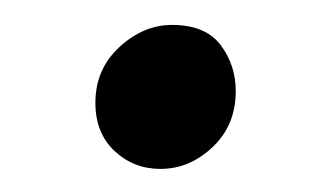

<svg xmlns="http://www.w3.org/2000/svg" viewBox="-20 -128 272 158"><path d="M112 11Q90 11 74.2 -3.8Q58.5 -18.5 58.5 -43.5Q58.5 -71 78.2 -89.2Q98 -107.5 121.5 -107.5Q149 -107.5 161.5 -91Q174 -74.5 174 -53Q174 -25 155 -7Q136 11 112 11Z"/></svg>

Font: Merriweather 36pt Light
Style: Regular
Weight: 300
Designer: Eben Sorkin
Foundry: Eben Sorkin
Version: Version 2.100